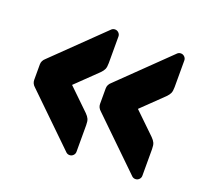

<svg xmlns="http://www.w3.org/2000/svg" viewBox="-98 -713 822 767"><g transform="rotate(20 313.0 -329.0)"><path d="M47 -390 254 -591Q260 -596 268 -596Q277 -596 283.5 -589.5Q290 -583 290 -574V-461Q290 -444 286 -435Q282 -426 272 -416L182 -329L272 -242Q282 -232 286 -223Q290 -214 290 -197V-84Q290 -75 283.5 -68.5Q277 -62 268 -62Q260 -62 254 -67L47 -268Q33 -280 33 -296V-362Q33 -378 47 -390ZM327 -390 534 -591Q540 -596 548 -596Q557 -596 563.5 -589.5Q570 -583 570 -574V-461Q570 -444 566 -435Q562 -426 552 -416L462 -329L552 -242Q562 -232 566 -223Q570 -214 570 -197V-84Q570 -75 563.5 -68.5Q557 -62 548 -62Q540 -62 534 -67L327 -268Q313 -280 313 -296V-362Q313 -378 327 -390Z"/></g></svg>

Font: Hezaedrus
Style: Bold
Weight: 700
Designer: Hubert & Fischer
Foundry: Hubert & Fischer
Version: Version 1.10;September 3, 2019;FontCreator 11.5.0.2425 64-bi